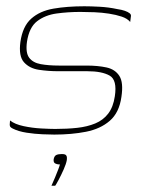

<svg xmlns="http://www.w3.org/2000/svg" viewBox="-20 -424 450 612"><path d="M153 5Q140 5 115.5 4Q91 3 65 -1Q39 -5 21 -14Q15 -17 13 -19.5Q11 -22 11 -27Q11 -32 12 -40Q27 -28 55 -22Q83 -16 111.5 -14.5Q140 -13 156 -13Q194 -13 226 -16.5Q258 -20 283.5 -30.5Q309 -41 325 -62Q341 -83 346 -117Q354 -169 329.5 -183Q305 -197 258 -197H165Q134 -197 104 -201.5Q74 -206 56.5 -225.5Q39 -245 45 -290Q52 -340 79.5 -364.5Q107 -389 150.5 -396.5Q194 -404 249 -404Q269 -404 297.5 -402.5Q326 -401 354 -395Q368 -393 378 -389.5Q388 -386 393.5 -381.5Q399 -377 397 -370L395 -354Q386 -365 368 -371Q350 -377 327.5 -380.5Q305 -384 281 -385Q257 -386 236 -386Q197 -386 160.5 -381Q124 -376 98.5 -356.5Q73 -337 66 -291Q61 -256 73 -240Q85 -224 110 -219.5Q135 -215 168 -215H256Q292 -215 319.5 -209Q347 -203 360.5 -182Q374 -161 367 -115Q360 -65 330 -39Q300 -13 254 -4Q208 5 153 5ZM144 168Q150 155 155.5 141.5Q161 128 165.5 116.5Q170 105 171 100Q170 100 169 100Q168 100 167 100Q162 100 156 97Q150 94 151 84Q153 73 159.5 70Q166 67 177 67Q184 67 187.5 68.5Q191 70 192.5 74Q194 78 193 86Q191 98 183 116Q175 134 167 149Q159 164 156 168Z"/></svg>

Font: Genos Thin Thin
Style: Italic
Weight: 250
Italic angle: -8°
Version: Version 1.010